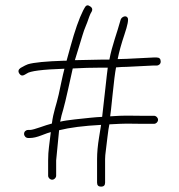

<svg xmlns="http://www.w3.org/2000/svg" viewBox="-20 -668 671 718"><path d="M571 -220C571 -227.9 563.9 -235 556 -235H510C483.7 -235 455.6 -236.1 427 -235L392 -233C393.1 -238.3 396.1 -265.3 401 -313.9C405.9 -362.5 410.2 -396.5 414 -416C428.7 -417.3 442 -418 454 -418L554 -423H566C574.2 -423 581 -429.1 581 -437.5C581 -447.8 576 -453 566 -453H554L454 -448C443.3 -448 432 -447.7 420 -447C425.4 -474.2 434 -505.1 445.6 -539.5C457.2 -573.9 461.2 -594.5 457.5 -601.2C451.1 -613 433.9 -604.4 431.1 -594.1C417.9 -545.2 399.1 -498.6 389 -445H356L260 -443C265.3 -461 270.7 -478.3 276 -495C284.7 -522.2 291.7 -550.3 301.5 -572.5C308.1 -587.4 311.8 -602.1 318 -616L323 -625C327.6 -634.3 323.9 -641.7 311.8 -647.2C305.7 -649.9 300.4 -646.9 296 -638L291 -629C275.5 -598.1 259.8 -553.2 243.7 -494.3C234.6 -460.8 229.7 -443 229 -441H221C151.8 -438.8 106.2 -434.4 84.4 -427.7C79.3 -426.1 70.2 -421.5 57 -414C48.3 -408 46.8 -400.8 52.5 -392.5C61.2 -379.8 70.6 -387.6 80 -393C91.7 -402.3 138.7 -408.3 221 -411C213.8 -384 206.4 -345.9 199.5 -314.5C190.5 -273.8 179.5 -250.1 174 -206C150.5 -200.5 106.7 -182 92 -182H85C76.8 -182 70 -175.9 70 -167.5C70 -159.2 76.8 -152 85 -152H92C103.9 -152 118.4 -155.3 135.4 -162C152.5 -168.7 164 -172.7 170 -174C164.8 -125.8 160 -107 160 -68V-11C160 -3.1 167.1 4 175 4C182.9 4 190 -3.1 190 -11V-68L201 -181C240.6 -190.9 293 -197.6 358 -201C358 -200.3 355.5 -184.8 350.5 -154.5C345.5 -124.2 343 -97 343 -73V15C343 25 348 30 358 30C368 30 373 25 373 15V-73C373 -81.7 374 -93 376 -107C379 -127.8 384.5 -184.8 389 -203L429 -205C456.4 -206.2 484.1 -205 510 -205H556C563.9 -205 571 -212.1 571 -220ZM383 -415C380.7 -402 367.9 -278.5 362 -231C347.3 -230.3 332.2 -229.2 316.5 -227.5C287.7 -224.4 230.3 -219.3 205 -213C207.7 -227.7 211.6 -243.3 216.8 -259.9C223.6 -281.5 246.9 -389 252 -412C288 -414 322.7 -415 356 -415Z"/></svg>

Font: MewTooHand
Style: Regular
Weight: 400
Designer: Mew Too, Robert Jablonski
Version: Version 0.77